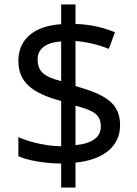

<svg xmlns="http://www.w3.org/2000/svg" viewBox="-20 -779 612 857"><path d="M253 -49V58H317V-53C444 -66 516 -127 516 -220C516 -320 449 -357 317 -395V-596C370 -592 423 -578 466 -561L493 -635C445 -655 388 -670 317 -672V-759H253V-671C136 -664 62 -606 62 -508C62 -413 121 -364 253 -328V-126C185 -127 107 -146 62 -167V-82C105 -62 179 -50 253 -49ZM253 -594V-417C173 -437 148 -462 148 -515C148 -559 181 -589 253 -594ZM317 -131V-307C404 -285 430 -264 430 -214C430 -169 395 -139 317 -131Z"/></svg>

Font: Noto Sans Kayah Li
Style: Regular
Weight: 400
Designer: Monotype Design Team, Sérgio Martins
Foundry: Monotype Imaging Inc.
Version: Version 2.002